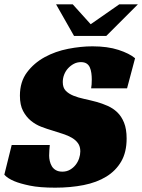

<svg xmlns="http://www.w3.org/2000/svg" viewBox="-27 -859 657 887"><path d="M394 -451Q397 -466 397 -492Q397 -507 395 -521.5Q393 -536 388 -547.5Q383 -559 373 -565.5Q363 -572 347 -572Q329 -572 314 -564Q299 -556 287.5 -543.5Q276 -531 269.5 -514.5Q263 -498 263 -480Q263 -454 276.5 -440Q290 -426 312 -417Q334 -408 362 -402Q390 -396 420 -388Q445 -381 470 -370Q495 -359 514.5 -340.5Q534 -322 546 -292.5Q558 -263 558 -219Q558 -156 533 -113Q508 -70 464 -43Q420 -16 359.5 -4Q299 8 228 8Q156 8 110.5 -1.5Q65 -11 39 -22Q8 -35 -7 -52L27 -189H203Q202 -180 201 -164.5Q200 -149 200 -140Q200 -128 203 -115Q206 -102 212.5 -91Q219 -80 231 -73Q243 -66 261 -66Q281 -66 296.5 -75Q312 -84 322.5 -97.5Q333 -111 338.5 -127.5Q344 -144 344 -160Q344 -182 333.5 -197Q323 -212 305 -222.5Q287 -233 263.5 -240.5Q240 -248 215 -256Q191 -263 164.5 -273Q138 -283 116 -301Q94 -319 79.5 -346.5Q65 -374 65 -417Q65 -481 97.5 -524.5Q130 -568 179.5 -595Q229 -622 288 -633.5Q347 -645 400 -645Q470 -645 520.5 -628.5Q571 -612 597 -590L560 -451ZM610 -839 464 -693H315L232 -839H309L392 -747L524 -839Z"/></svg>

Font: Racing Sans One
Style: Regular
Weight: 400
Designer: Pablo Impallari, Rodrigo Fuenzalida
Foundry: Pablo Impallari, Rodrigo Fuenzalida
Version: Version 1.001; ttfautohint (v0.8) -G 200 -r 50